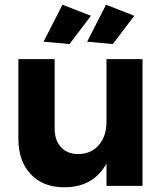

<svg xmlns="http://www.w3.org/2000/svg" viewBox="-20 -789 699 815"><path d="M585 -538V0H432V-95Q377 6 252 6Q163 6 110.5 -49.5Q58 -105 58 -200V-538H212V-244Q212 -193 239 -164Q266 -135 313 -135Q368 -136 400 -174Q432 -212 432 -272V-538ZM245 -769 366 -722 275 -602 165 -612ZM430 -769 550 -722 459 -602 350 -612Z"/></svg>

Font: Argentum Sans SemiBold
Style: Regular
Weight: 600
Designer: Julieta Ulanovsky (Modified by Cristiano Sobral)
Foundry: Julieta Ulanovsky
Version: Version 5.001;November 22, 2018;FontCreator 11.5.0.2425 64-b